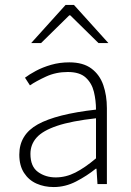

<svg xmlns="http://www.w3.org/2000/svg" viewBox="-20 -744 531 776"><path d="M197 12Q159 12 127.5 -2Q96 -16 77 -45.5Q58 -75 58 -119Q58 -200 133 -241.5Q208 -283 368 -301Q368 -338 359.5 -373Q351 -408 326.5 -430.5Q302 -453 254 -453Q206 -453 166 -434.5Q126 -416 101 -399L81 -430Q98 -443 125 -457.5Q152 -472 186.5 -482Q221 -492 260 -492Q316 -492 349.5 -467Q383 -442 397.5 -400Q412 -358 412 -307V0H374L370 -62H367Q331 -33 287.5 -10.5Q244 12 197 12ZM205 -27Q246 -27 284.5 -46.5Q323 -66 368 -104V-266Q269 -255 211 -235.5Q153 -216 128 -188Q103 -160 103 -122Q103 -71 133.5 -49Q164 -27 205 -27ZM106 -570 245 -724H279L418 -570H378L264 -682H260L146 -570Z"/></svg>

Font: Source Sans 3 Light
Style: Regular
Weight: 300
Designer: Paul D. Hunt
Foundry: Adobe
Version: Version 3.052;hotconv 1.1.0;makeotfexe 2.6.0